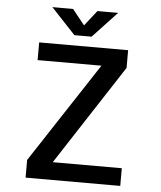

<svg xmlns="http://www.w3.org/2000/svg" viewBox="-59 -938 828 989"><g transform="rotate(5 355.0 -443.5)"><path d="M243 -91.5H600V0H110.5V-91.5L449.5 -608.5H119.5V-700H579.5V-608.5ZM511.5 -887 386 -753H297L171.5 -887H278.5L342 -807.5L404.5 -887Z"/></g></svg>

Font: League Mono Medium
Style: Regular
Weight: 500
Width: 6
Designer: Tyler Finck
Foundry: The League of Moveable Type / Tyler Finck
Version: Version 2.300;RELEASE